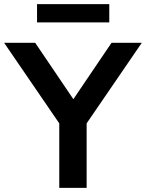

<svg xmlns="http://www.w3.org/2000/svg" viewBox="-35 -913 709 933"><path d="M253 0V-365L278 -277L-15 -705H136L327 -423H316L507 -705H654L361 -277L386 -365V0ZM145 -804V-893H496V-804Z"/></svg>

Font: Nunito Sans 9pt
Style: Bold
Weight: 700
Version: Version 3.101;gftools[0.9.27]